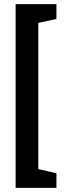

<svg xmlns="http://www.w3.org/2000/svg" viewBox="-20 -752 383 922"><path d="M55 -732H251V-661L164 -642V60L251 80V150H55Z"/></svg>

Font: FifthLeg
Style: Bold
Weight: 700
Designer: Jakub Steiner
Version: Version 1.0